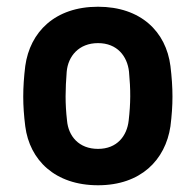

<svg xmlns="http://www.w3.org/2000/svg" viewBox="-20 -539 581 570"><path d="M271 11C398 11 471 -64 486 -164C490 -196 492 -224 492 -252C492 -281 490 -310 486 -343C473 -445 398 -519 271 -519C143 -519 69 -444 55 -343C51 -310 49 -281 49 -252C49 -224 51 -196 55 -164C68 -64 143 11 271 11ZM271 -97C214 -97 183 -135 179 -181C173 -233 174 -273 178 -326C182 -372 214 -411 271 -411C328 -411 358 -372 363 -326C368 -272 368 -233 362 -181C357 -136 328 -97 271 -97Z"/></svg>

Font: Finlandica SemiBold
Style: Regular
Weight: 600
Designer: Niklas Ekholm, Juho Hiilivirta, Jaakko Suomalainen
Foundry: Helsinki Type Studio
Version: Version 2.000;Glyphs 3.2 (3202)